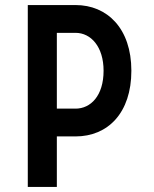

<svg xmlns="http://www.w3.org/2000/svg" viewBox="-20 -540 610 760"><path d="M279 -110H205V-410H279C340 -410 390 -355 390 -260C390 -161 339 -110 279 -110ZM90 200H205V0H279C407 0 500 -93 500 -260C500 -428 404 -520 279 -520H90Z"/></svg>

Font: Grotesk 03
Style: Bold
Weight: 500
Designer: Frank Adebiaye, contributions by Jérémy Landes, Ariel Martín Pérez
Foundry: Velvetyne Type Foundry
Version: Version 3.000;Glyphs 3.1.2 (3150)